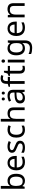

<svg xmlns="http://www.w3.org/2000/svg" viewBox="2516 -3321 1045 6117"><g transform="rotate(-90 3038.5 -262.5)"><path d="M173 -575Q173 -541 171.5 -511.5Q170 -482 168 -465H173Q196 -499 236 -522Q276 -545 339 -545Q439 -545 499.5 -475.5Q560 -406 560 -268Q560 -130 499 -60Q438 10 339 10Q276 10 236 -13Q196 -36 173 -68H166L148 0H85V-760H173ZM324 -472Q239 -472 206 -423Q173 -374 173 -271V-267Q173 -168 205.5 -115.5Q238 -63 326 -63Q398 -63 433.5 -116Q469 -169 469 -269Q469 -472 324 -472Z M907 -546Q976 -546 1025.5 -516Q1075 -486 1101.5 -431.5Q1128 -377 1128 -304V-251H761Q763 -160 807.5 -112.5Q852 -65 932 -65Q983 -65 1022.5 -74.5Q1062 -84 1104 -102V-25Q1063 -7 1023 1.5Q983 10 928 10Q852 10 793.5 -21Q735 -52 702.5 -113.5Q670 -175 670 -264Q670 -352 699.5 -415Q729 -478 782.5 -512Q836 -546 907 -546ZM906 -474Q843 -474 806.5 -433.5Q770 -393 763 -321H1036Q1035 -389 1004 -431.5Q973 -474 906 -474Z M1613 -148Q1613 -70 1555 -30Q1497 10 1399 10Q1343 10 1302.5 1Q1262 -8 1231 -24V-104Q1263 -88 1308.5 -74.5Q1354 -61 1401 -61Q1468 -61 1498 -82.5Q1528 -104 1528 -140Q1528 -160 1517 -176Q1506 -192 1477.5 -208Q1449 -224 1396 -244Q1344 -264 1307 -284Q1270 -304 1250 -332Q1230 -360 1230 -404Q1230 -472 1285.5 -509Q1341 -546 1431 -546Q1480 -546 1522.5 -536.5Q1565 -527 1602 -510L1572 -440Q1538 -454 1501 -464Q1464 -474 1425 -474Q1371 -474 1342.5 -456.5Q1314 -439 1314 -409Q1314 -387 1327 -371.5Q1340 -356 1370.5 -341.5Q1401 -327 1452 -307Q1503 -288 1539 -268Q1575 -248 1594 -219.5Q1613 -191 1613 -148Z M1958 10Q1887 10 1831.5 -19Q1776 -48 1744.5 -109Q1713 -170 1713 -265Q1713 -364 1746 -426Q1779 -488 1835.5 -517Q1892 -546 1964 -546Q2005 -546 2043 -537.5Q2081 -529 2105 -517L2078 -444Q2054 -453 2022 -461Q1990 -469 1962 -469Q1804 -469 1804 -266Q1804 -169 1842.5 -117.5Q1881 -66 1957 -66Q2001 -66 2034.5 -75Q2068 -84 2096 -97V-19Q2069 -5 2036.5 2.5Q2004 10 1958 10Z M2311 -537Q2311 -497 2306 -462H2312Q2338 -503 2382.5 -524Q2427 -545 2479 -545Q2577 -545 2626 -498.5Q2675 -452 2675 -349V0H2588V-343Q2588 -472 2468 -472Q2378 -472 2344.5 -421.5Q2311 -371 2311 -277V0H2223V-760H2311Z M3044 -545Q3142 -545 3189 -502Q3236 -459 3236 -365V0H3172L3155 -76H3151Q3116 -32 3077.5 -11Q3039 10 2971 10Q2898 10 2850 -28.5Q2802 -67 2802 -149Q2802 -229 2865 -272.5Q2928 -316 3059 -320L3150 -323V-355Q3150 -422 3121 -448Q3092 -474 3039 -474Q2997 -474 2959 -461.5Q2921 -449 2888 -433L2861 -499Q2896 -518 2944 -531.5Q2992 -545 3044 -545ZM3070 -259Q2970 -255 2931.5 -227Q2893 -199 2893 -148Q2893 -103 2920.5 -82Q2948 -61 2991 -61Q3059 -61 3104 -98.5Q3149 -136 3149 -214V-262ZM2897 -681Q2897 -707 2911 -718.5Q2925 -730 2944 -730Q2963 -730 2977 -718.5Q2991 -707 2991 -681Q2991 -656 2977 -643.5Q2963 -631 2944 -631Q2925 -631 2911 -643.5Q2897 -656 2897 -681ZM3085 -681Q3085 -707 3098.5 -718.5Q3112 -730 3131 -730Q3150 -730 3164 -718.5Q3178 -707 3178 -681Q3178 -656 3164 -643.5Q3150 -631 3131 -631Q3112 -631 3098.5 -643.5Q3085 -656 3085 -681Z M3649 -468H3514V0H3426V-468H3332V-509L3426 -539V-570Q3426 -674 3472 -719.5Q3518 -765 3600 -765Q3632 -765 3658.5 -759.5Q3685 -754 3704 -747L3681 -678Q3665 -683 3644 -688Q3623 -693 3601 -693Q3557 -693 3535.5 -663.5Q3514 -634 3514 -571V-536H3649Z M3925 -62Q3945 -62 3966 -65.5Q3987 -69 4000 -73V-6Q3986 1 3960 5.5Q3934 10 3910 10Q3868 10 3832.5 -4.5Q3797 -19 3775 -55Q3753 -91 3753 -156V-468H3677V-510L3754 -545L3789 -659H3841V-536H3996V-468H3841V-158Q3841 -109 3864.5 -85.5Q3888 -62 3925 -62Z M4152 -737Q4172 -737 4187.5 -723.5Q4203 -710 4203 -681Q4203 -653 4187.5 -639Q4172 -625 4152 -625Q4130 -625 4115 -639Q4100 -653 4100 -681Q4100 -710 4115 -723.5Q4130 -737 4152 -737ZM4195 -536V0H4107V-536Z M4555 -546Q4608 -546 4650.5 -526Q4693 -506 4723 -465H4728L4740 -536H4810V9Q4810 124 4751.5 182Q4693 240 4570 240Q4452 240 4377 206V125Q4456 167 4575 167Q4644 167 4683.5 126.5Q4723 86 4723 16V-5Q4723 -17 4724 -39.5Q4725 -62 4726 -71H4722Q4668 10 4556 10Q4452 10 4393.5 -63Q4335 -136 4335 -267Q4335 -395 4393.5 -470.5Q4452 -546 4555 -546ZM4567 -472Q4500 -472 4463 -418.5Q4426 -365 4426 -266Q4426 -167 4462.5 -114.5Q4499 -62 4569 -62Q4650 -62 4687 -105.5Q4724 -149 4724 -246V-267Q4724 -377 4686 -424.5Q4648 -472 4567 -472Z M5187 -546Q5256 -546 5305.5 -516Q5355 -486 5381.5 -431.5Q5408 -377 5408 -304V-251H5041Q5043 -160 5087.5 -112.5Q5132 -65 5212 -65Q5263 -65 5302.5 -74.5Q5342 -84 5384 -102V-25Q5343 -7 5303 1.5Q5263 10 5208 10Q5132 10 5073.5 -21Q5015 -52 4982.5 -113.5Q4950 -175 4950 -264Q4950 -352 4979.5 -415Q5009 -478 5062.5 -512Q5116 -546 5187 -546ZM5186 -474Q5123 -474 5086.5 -433.5Q5050 -393 5043 -321H5316Q5315 -389 5284 -431.5Q5253 -474 5186 -474Z M5802 -546Q5898 -546 5947 -499.5Q5996 -453 5996 -349V0H5909V-343Q5909 -472 5789 -472Q5700 -472 5666 -422Q5632 -372 5632 -278V0H5544V-536H5615L5628 -463H5633Q5659 -505 5705 -525.5Q5751 -546 5802 -546Z"/></g></svg>

Font: Noto Sans PhagsPa
Style: Regular
Weight: 400
Designer: Monotype Design Team
Foundry: Monotype Imaging Inc.
Version: Version 2.004; ttfautohint (v1.8.4.7-5d5b)